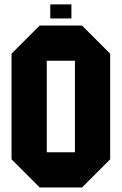

<svg xmlns="http://www.w3.org/2000/svg" viewBox="-20 -832 540 852"><path d="M187.5 -156.2H312.5V-562.5H187.5ZM31.2 -593.8 156.2 -718.8H343.8L468.8 -593.8V-125L343.8 0H156.2L31.2 -125ZM203.1 -750V-812.5H296.9V-750Z"/></svg>

Font: Signwood
Style: Regular
Weight: 400
Designer: GGBotNet
Foundry: GGBotNet
Version: 0.95